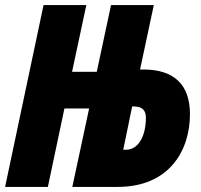

<svg xmlns="http://www.w3.org/2000/svg" viewBox="-25 -734 790 754"><path d="M-5 0H163L228 -308H325L259 0H437C640 0 721 -143 721 -286C721 -402 658 -461 539 -461H525L579 -714H411L355 -452H258L314 -714H146ZM459 -146 494 -316H500C530 -316 548 -304 548 -272C548 -199 518 -146 470 -146Z"/></svg>

Font: Noto Sans UI Condensed Black
Style: Italic
Weight: 900
Width: 3
Italic angle: -192°
Designer: Monotype Design Team
Foundry: Monotype Imaging Inc.
Version: Version 1.901